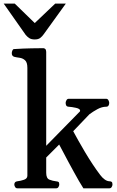

<svg xmlns="http://www.w3.org/2000/svg" viewBox="-61 -1021 635 1041"><path d="M33.2 0Q24.9 0 20.8 -7.3Q16.6 -14.6 16.6 -20Q16.6 -36.1 32.7 -38.1Q50.8 -40 69.1 -46.4Q87.4 -52.7 87.4 -68.4V-652.8Q87.4 -683.1 74.7 -694.3Q62 -705.6 44.9 -707.8Q27.8 -710 14.6 -713.4Q9.8 -715.8 6.3 -719.7Q2.9 -723.6 2.9 -732.9Q2.9 -738.8 5.9 -746.6Q8.8 -754.4 14.6 -754.9Q67.4 -758.3 109.9 -759Q152.3 -759.8 174.8 -759.8Q178.7 -759.8 183.8 -755.9Q189 -752 189.5 -740.2V-230.5L366.7 -411.1Q373.5 -416 373.5 -420.9Q373.5 -431.2 351.1 -436.3Q328.6 -441.4 310.1 -442.4Q300.8 -443.4 297.9 -449.5Q294.9 -455.6 294.9 -463.4Q294.9 -468.8 299.1 -477.1Q303.2 -485.4 311.5 -485.4H514.6Q522.9 -485.4 527.1 -477.1Q531.2 -468.8 531.2 -463.4Q531.2 -454.6 527.3 -448.5Q523.4 -442.4 515.1 -442.4Q491.7 -442.4 467 -429Q442.4 -415.5 423.8 -401.4L335.9 -309.6Q346.7 -289.6 363 -260.3Q379.4 -231 399.4 -197.3Q419.4 -163.6 440.7 -131.3Q461.9 -99.1 482.4 -72.3Q493.7 -57.1 506.6 -47.9Q519.5 -38.6 532.7 -38.1Q541 -38.1 544.9 -34.4Q548.8 -30.8 548.8 -20Q548.8 -14.6 544.7 -7.3Q540.5 0 532.2 0H391.1Q380.4 -16.1 367.2 -39.3Q354 -62.5 339.4 -88.9Q324.7 -115.2 310.3 -142.3Q295.9 -169.4 283 -193.8Q270 -218.3 259.8 -237.3L189.5 -167V-84.5Q189.5 -53.7 207 -46.9Q224.6 -40 242.7 -38.1Q252.9 -37.1 256.6 -34.2Q260.3 -31.2 260.3 -20Q260.3 -14.6 256.1 -7.3Q252 0 243.7 0ZM127.4 -807.1Q108.4 -807.1 97.4 -814.5Q86.4 -821.8 78.1 -832L-41 -1001.5H19L127.4 -896L238.3 -1001.5H295.9L176.8 -836.4Q168.5 -824.2 157.7 -815.7Q147 -807.1 127.4 -807.1Z"/></svg>

Font: Gelasio Medium
Style: Regular
Weight: 500
Designer: Eben Sorkin
Foundry: Eben Sorkin
Version: Version 1.008